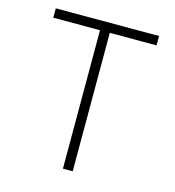

<svg xmlns="http://www.w3.org/2000/svg" viewBox="-104 -782 794 870"><g transform="rotate(15 293.0 -346.5)"><path d="M270 0H315.9V-649.4H535.2V-693.4H50.8V-649.4H270Z"/></g></svg>

Font: Cascadia Mono PL ExtraLight
Style: Regular
Weight: 200
Monospace: yes
Designer: Aaron Bell
Foundry: Saja Typeworks
Version: Version 2404.023